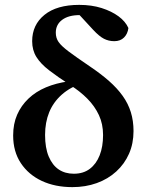

<svg xmlns="http://www.w3.org/2000/svg" viewBox="-20 -755 611 788"><path d="M277 13Q206 13 151.5 -12.5Q97 -38 65.5 -85.5Q34 -133 34 -199Q34 -247 50.5 -284.5Q67 -322 97 -350.5Q127 -379 168.5 -396.5Q210 -414 261 -421L265 -446L322 -415Q269 -398 234 -367Q199 -336 182 -294.5Q165 -253 165 -201Q165 -148 180 -112.5Q195 -77 221 -59.5Q247 -42 283 -42Q322 -42 348.5 -62Q375 -82 389 -117.5Q403 -153 403 -201Q403 -246 386 -282.5Q369 -319 339 -349.5Q309 -380 268 -406Q216 -440 181.5 -466.5Q147 -493 129.5 -521Q112 -549 112 -586Q112 -653 162.5 -694Q213 -735 305 -735Q356 -735 397 -722Q438 -709 466.5 -688Q495 -667 507 -640Q504 -616 489 -601Q474 -586 449 -586Q426 -586 406.5 -596Q387 -606 362 -633L291 -710L364 -707L367 -683Q358 -687 342.5 -690Q327 -693 307 -693Q261 -693 235 -673.5Q209 -654 209 -621Q209 -599 220.5 -582.5Q232 -566 262 -543.5Q292 -521 348 -483Q394 -452 427.5 -422.5Q461 -393 483.5 -361.5Q506 -330 517 -294.5Q528 -259 528 -217Q528 -166 509.5 -124Q491 -82 457 -51Q423 -20 377 -3.5Q331 13 277 13Z"/></svg>

Font: Source Serif 4 SemiBold
Style: Regular
Weight: 600
Designer: Frank Grießhammer
Foundry: Adobe Systems Incorporated
Version: Version 4.004;hotconv 1.0.116;makeotfexe 2.5.65601